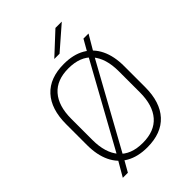

<svg xmlns="http://www.w3.org/2000/svg" viewBox="-247 -931 1071 1071"><g transform="rotate(-45 288.5 -395.5)"><path d="M288.5 10Q215 10 163.8 -19Q112.5 -48 86 -103.5Q59.5 -159 59.5 -237V-402Q59.5 -521 118.2 -585Q177 -649 288.5 -649Q362 -649 413 -620Q464 -591 490.8 -535.8Q517.5 -480.5 517.5 -402V-237Q517.5 -118 458.8 -54Q400 10 288.5 10ZM71.5 33 127 -62.5 135.5 -75 419 -588.5 425 -600.5 465.5 -671.5H505.5L450.5 -578L442 -564L159.5 -52L154.5 -42.5L111.5 33ZM288.5 -25.5Q381 -25.5 428.5 -80.2Q476 -135 476 -236V-403.5Q476 -504.5 429 -559Q382 -613.5 288.5 -613.5Q196.5 -613.5 148.8 -559Q101 -504.5 101 -403.5V-236Q101 -135 148 -80.2Q195 -25.5 288.5 -25.5ZM397 -824H446V-823L311.5 -706H270.5V-706.5Z"/></g></svg>

Font: Anek Latin Medium ExtraLight
Style: Regular
Weight: 250
Version: Version 1.003